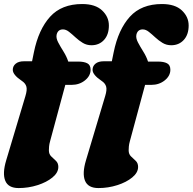

<svg xmlns="http://www.w3.org/2000/svg" viewBox="-35 -744 979 976"><path d="M30 -389Q30 -408 44.8 -420.2Q59.5 -432.5 86.5 -432.5H128L137.5 -479Q161 -594 219.5 -658.8Q278 -723.5 383 -723.5Q449.5 -723.5 484 -691Q518.5 -658.5 518.5 -614.5Q518.5 -568 493.8 -541Q469 -514 430 -514Q405.5 -514 385.8 -526Q366 -538 348.8 -554Q331.5 -570 316 -582.2Q300.5 -594.5 285 -594.5Q259.5 -594.5 253 -568.5Q249 -551 260.5 -529Q272 -507 287.8 -482Q303.5 -457 312 -431H362Q392 -431 408.8 -422.2Q425.5 -413.5 425.5 -389.5Q425.5 -358.5 397 -335.5Q368.5 -312.5 328 -312.5H297L220 -27.5Q215.5 -11.5 214.5 0.2Q213.5 12 213.5 20Q213.5 39.5 225.2 50.8Q237 62 249.2 73.5Q261.5 85 261.5 104.5Q261.5 133.5 231.8 158Q202 182.5 155.8 197.2Q109.5 212 60 212Q7 212 -8.2 174.8Q-23.5 137.5 -3.5 71L94 -255Q104 -287.5 99 -304.2Q94 -321 76.5 -332.5Q30 -363.5 30 -389ZM435.5 -389Q435.5 -408 450.2 -420.2Q465 -432.5 492 -432.5H533.5L543 -479Q566.5 -594 625 -658.8Q683.5 -723.5 788.5 -723.5Q855 -723.5 889.5 -691Q924 -658.5 924 -614.5Q924 -568 899.2 -541Q874.5 -514 835.5 -514Q811 -514 791.2 -526Q771.5 -538 754.2 -554Q737 -570 721.5 -582.2Q706 -594.5 690.5 -594.5Q665 -594.5 658.5 -568.5Q654.5 -551 666 -529Q677.5 -507 693.2 -482Q709 -457 717.5 -431H767.5Q797.5 -431 814.2 -422.2Q831 -413.5 831 -389.5Q831 -358.5 802.5 -335.5Q774 -312.5 733.5 -312.5H702.5L625.5 -27.5Q621 -11.5 620 0.2Q619 12 619 20Q619 39.5 630.8 50.8Q642.5 62 654.8 73.5Q667 85 667 104.5Q667 133.5 637.2 158Q607.5 182.5 561.2 197.2Q515 212 465.5 212Q412.5 212 397.2 174.8Q382 137.5 402 71L499.5 -255Q509.5 -287.5 504.5 -304.2Q499.5 -321 482 -332.5Q435.5 -363.5 435.5 -389Z"/></svg>

Font: Fraunces 9pt S050 Black
Style: Italic
Weight: 900
Italic angle: -16°
Version: Version 1.000; ttfautohint (v1.8.3)